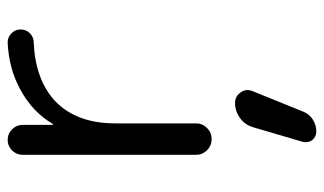

<svg xmlns="http://www.w3.org/2000/svg" viewBox="-188 -394 826 489"><g transform="rotate(-90 224.5 -149.0)"><path d="M75.2 -503.9Q75.2 -519.5 86.4 -530.8Q97.7 -542 113.3 -542Q128.9 -542 140.1 -530.8Q151.4 -519.5 151.4 -503.9V-427.7Q151.4 -426.8 152.3 -426.8Q153.3 -426.8 154.3 -427.7Q184.6 -479.5 243.2 -510.7Q295.9 -539.1 361.3 -542Q375 -542 384.8 -532.2Q394.5 -522.5 394.5 -508.8Q394.5 -495.1 384.8 -485.4Q375 -475.6 361.3 -475.6Q267.6 -471.7 212.9 -421.9Q155.3 -367.2 155.3 -268.6V-62.5Q155.3 -45.9 143.6 -34.2Q131.8 -22.5 115.2 -22.5Q98.6 -22.5 86.9 -34.2Q75.2 -45.9 75.2 -62.5ZM207 37.1Q224.6 37.1 234.4 51.8Q240.2 59.6 240.2 69.3Q240.2 75.2 237.3 82L185.5 210Q179.7 225.6 165.5 234.9Q151.4 244.1 134.8 244.1Q121.1 244.1 112.3 233.4Q107.4 225.6 107.4 216.8Q107.4 212.9 108.4 209L145.5 83Q151.4 62.5 168.9 49.8Q186.5 37.1 207 37.1Z"/></g></svg>

Font: Gen Jyuu Gothic Normal
Style: Regular
Weight: 300
Designer: [Source Han Sans]
Ryoko NISHIZUKA  (kana & ideographs); Paul D. Hunt (Latin, Greek & Cyrillic); Wenlong ZHANG  (bopomofo
Version: Version 1.002.20150607